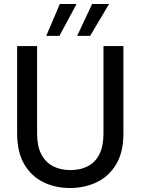

<svg xmlns="http://www.w3.org/2000/svg" viewBox="-20 -931 705 963"><path d="M331 12Q257 12 197 -17.5Q137 -47 101.5 -107.5Q66 -168 66 -262V-700H166V-261Q166 -198 187 -157.5Q208 -117 245.5 -97.5Q283 -78 333 -78Q384 -78 421 -97.5Q458 -117 478.5 -157.5Q499 -198 499 -261V-700H599V-262Q599 -168 563 -107.5Q527 -47 466 -17.5Q405 12 331 12ZM367 -751 442 -911H527L432 -751ZM212 -751 280 -911H364L278 -751Z"/></svg>

Font: DM Sans 17pt Medium
Style: Regular
Weight: 500
Version: Version 4.004;gftools[0.9.30]